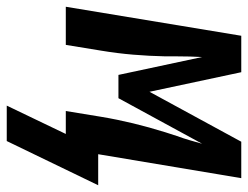

<svg xmlns="http://www.w3.org/2000/svg" viewBox="-120 -457 735 569"><g transform="rotate(90 247.5 -172.5)"><path d="M276 175 360 0H292L309 -104Q317 -152 328.5 -199.5Q340 -247 355 -295L366 -329Q373 -348 378.5 -367Q384 -386 389 -404L254 -156H185L132 -404Q131 -386 130.5 -367Q130 -348 130 -329V-295Q129 -247 125 -199.5Q121 -152 113 -104L96 0H-17L69 -520H177L235 -248L383 -520H491L420 -96H512L381 175Z"/></g></svg>

Font: Iosevka SS04
Style: Bold Italic
Weight: 700
Italic angle: -9°
Monospace: yes
Designer: Belleve Invis
Foundry: Belleve Invis
Version: Version 19.0.0; ttfautohint (v1.8.4)